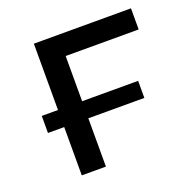

<svg xmlns="http://www.w3.org/2000/svg" viewBox="-101 -628 717 726"><g transform="rotate(-20 258.0 -265.0)"><path d="M43.3 -263H431.1V-194.3H43.3ZM108.6 -529.9H499.4V-444.9H182.3L205.7 -467.4V0H108.6Z"/></g></svg>

Font: iiserrat Thin
Style: Regular
Weight: 100
Designer: Akira Ohta
Foundry: Akira Ohta
Version: Version 1.200;Glyphs 3.3.1 (3343)